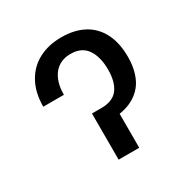

<svg xmlns="http://www.w3.org/2000/svg" viewBox="-131 -671 772 788"><g transform="rotate(-30 254.5 -276.5)"><path d="M52.7 -342.8Q52.7 -408.7 78.6 -456.1Q104.5 -503.4 151.1 -528.1Q197.8 -552.7 258.8 -552.7Q320.3 -552.7 364.5 -529.1Q408.7 -505.4 432.4 -459.2Q456.1 -413.1 456.1 -346.7Q456.1 -289.6 436.3 -247.3Q416.5 -205.1 372.6 -181.2Q328.6 -157.2 258.8 -157.2H235.4V-218.8H256.8Q311 -218.8 335.2 -251Q359.4 -283.2 359.4 -341.8Q359.4 -402.3 334.7 -438.5Q310.1 -474.6 257.8 -474.6Q206.5 -474.6 178.5 -439.2Q150.4 -403.8 150.4 -342.8ZM309.6 -218.8V0H211.9V-218.8Z"/></g></svg>

Font: Intratopia Thin
Style: Regular
Weight: 100
Designer: Rasmus Andersson
Foundry: rsms
Version: Version 3.000;Glyphs 3.2.3 (3260)